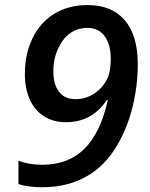

<svg xmlns="http://www.w3.org/2000/svg" viewBox="-20 -744 604 773"><path d="M54.2 -2.9V-96.7Q97.7 -80.6 150.4 -80.6Q254.9 -80.6 319.8 -144.8Q384.8 -209 414.1 -341.8H410.2Q378.9 -295.4 338.1 -273.7Q297.4 -252 245.6 -252Q194.8 -252 157.5 -275.6Q120.1 -299.3 100.1 -343Q80.1 -386.7 80.1 -445.8Q80.1 -526.4 110.8 -589.8Q141.6 -653.3 198.2 -688.5Q255.4 -723.6 333 -723.6Q430.7 -723.6 482.7 -662.1Q534.7 -600.6 534.7 -485.8Q534.7 -426.3 524.9 -367.7Q507.3 -261.7 461.9 -177Q416.5 -92.3 351.1 -47.9Q267.1 9.8 150.4 9.8Q92.8 9.8 54.2 -2.9ZM389.6 -393.6Q409.2 -416 417.5 -441.2Q425.8 -466.3 425.8 -507.3Q425.8 -565.9 400.9 -598.9Q376 -631.8 332 -631.8Q295.9 -631.8 267.1 -613.5Q238.3 -595.2 221.2 -562Q194.8 -516.1 194.8 -457.5Q194.8 -403.3 218 -374Q241.2 -344.7 284.7 -344.7Q314.9 -344.7 342.3 -357.7Q369.6 -370.6 389.6 -393.6Z"/></svg>

Font: Viking Open Sans Light
Style: Bold Italic
Weight: 600
Italic angle: -12°
Foundry: Ascender Corporation
Version: Version 2.000